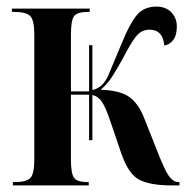

<svg xmlns="http://www.w3.org/2000/svg" viewBox="-20 -562 568 582"><path d="M19 0H249V-10H246Q214 -10 204.5 -23Q195 -36 195 -79V-275H250V-137H260V-274Q278 -270 289.5 -252.5Q301 -235 316 -190L347 -99Q369 -34 402.5 -17Q436 0 500 0H524V-10H521Q505 -10 491.5 -29Q478 -48 452 -116L415 -209Q398 -250 370.5 -269Q343 -288 285 -290Q304 -306 317.5 -326Q331 -346 353 -386Q375 -429 391.5 -450.5Q408 -472 433 -472Q474 -472 478 -424Q493 -426 504.5 -440Q516 -454 516 -482Q516 -507 499.5 -524.5Q483 -542 454 -542Q416 -542 394.5 -516Q373 -490 350 -433Q324 -370 308 -333Q292 -296 260 -289V-425H250V-285H195V-457Q195 -500 204.5 -513Q214 -526 249 -526H252V-536H16V-526H20Q60 -526 72 -513Q84 -500 84 -457V-79Q84 -36 72.5 -23Q61 -10 23 -10H19Z"/></svg>

Font: Noto Serif Display Condensed Semi
Style: Regular
Weight: 600
Width: 3
Designer: Monotype Design Team
Foundry: Monotype Imaging Inc.
Version: Version 1.900